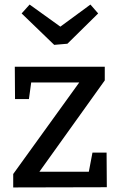

<svg xmlns="http://www.w3.org/2000/svg" viewBox="-20 -823 529 843"><path d="M448 -153 449 -1 38 0V-59L328 -461H117L107 -388H46L45 -530H440V-470L153 -69H370L386 -153ZM377 -803 411 -764 276 -631 218 -626 75 -764 110 -803 245 -706Z"/></svg>

Font: Bitter Medium
Style: Regular
Weight: 500
Designer: Sol Matas, and Bitter project Authors
Foundry: Sol Matas
Version: Version 2.001